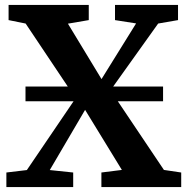

<svg xmlns="http://www.w3.org/2000/svg" viewBox="-20 -763 764 783"><path d="M89.5 -69.5 280 -350H84V-410H256.5L84.5 -667L15 -681V-743H342V-681L257 -666.5L394 -440.5L535 -667.5L449 -681V-743H706V-681L625 -667L441.5 -410H645V-350H460.5L648.5 -70L719 -59.5V0H393.5V-59.5L477 -70L327 -315L183 -69.5L278.5 -59.5V0H6V-59.5Z"/></svg>

Font: Merriweather
Style: Bold
Weight: 700
Designer: Eben Sorkin
Foundry: Eben Sorkin
Version: Version 2.100; ttfautohint (v1.7.19-72a1) -l 8 -r 50 -G 200 